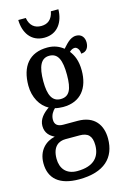

<svg xmlns="http://www.w3.org/2000/svg" viewBox="-144 -808 726 1110"><g transform="rotate(-15 219.0 -253.5)"><path d="M204 -606C284 -606 323 -669 324 -744H279C270 -696 242 -676 204 -676C166 -676 137 -696 129 -744H84C85 -669 124 -606 204 -606ZM186 237C337 237 408 166 408 52C408 -28 366 -92 265 -92H179C148 -92 128 -104 128 -135C128 -164 144 -185 157 -197C168 -193 192 -191 205 -191C312 -191 363 -264 363 -367C363 -427 346 -462 325 -489C334 -497 343 -504 357 -504C371 -504 385 -486 385 -462C418 -462 432 -488 432 -517C432 -546 416 -570 383 -570C344 -570 318 -532 300 -514C276 -533 246 -547 205 -547C96 -547 42 -477 42 -362C42 -293 75 -234 123 -210C88 -186 60 -156 60 -116C60 -72 87 -51 113 -38C58 -26 10 17 10 94C10 185 68 237 186 237ZM203 -239C153 -239 132 -281 132 -364C132 -452 153 -498 203 -498C255 -498 274 -454 274 -365C274 -280 256 -239 203 -239ZM188 188C122 188 90 146 90 88C90 13 131 -8 169 -8H254C302 -8 327 13 327 70C327 136 291 188 188 188Z"/></g></svg>

Font: Noto Serif Bengali ExtraCondensed Medium
Style: Regular
Weight: 500
Width: 2
Designer: Juan Bruce, Universal Thirst, Indian Type Foundry and the Monotype Design Team.
Foundry: Monotype Imaging Inc.
Version: Version 2.003